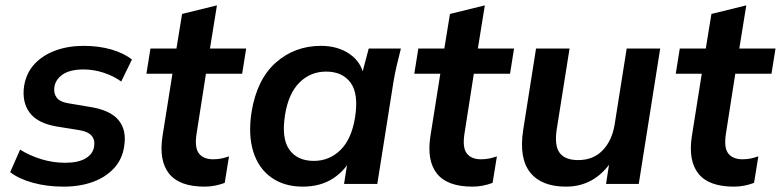

<svg xmlns="http://www.w3.org/2000/svg" viewBox="-20 -686 2912 716"><path d="M217 10Q155 10 102.5 -4.5Q50 -19 18 -44L55 -128Q90 -106 133.5 -92.5Q177 -79 223 -79Q272 -79 299.5 -95.5Q327 -112 331 -140Q335 -165 321 -180.5Q307 -196 274 -201L193 -214Q120 -226 90.5 -266Q61 -306 70 -366Q78 -414 108.5 -447Q139 -480 186.5 -497.5Q234 -515 292 -515Q348 -515 395 -501.5Q442 -488 472 -464L432 -382Q405 -402 367.5 -414.5Q330 -427 292 -427Q242 -427 215 -409Q188 -391 183 -363Q179 -339 191 -322.5Q203 -306 234 -301L317 -287Q392 -275 422.5 -237.5Q453 -200 443 -140Q436 -92 405 -58.5Q374 -25 326 -7.5Q278 10 217 10Z M743 10Q649 10 610.5 -38.5Q572 -87 586 -178L623 -411H526L541 -505H638L659 -634L789 -666L763 -505H898L883 -411H748L713 -187Q705 -135 722 -113.5Q739 -92 775 -92Q792 -92 806 -95Q820 -98 834 -103L818 -4Q799 3 780.5 6.5Q762 10 743 10Z M1109 10Q1040 10 992 -24Q944 -58 924.5 -120.5Q905 -183 918 -268Q938 -390 1008.5 -452.5Q1079 -515 1177 -515Q1240 -515 1284 -484.5Q1328 -454 1337 -402L1327 -399L1355 -505H1475Q1467 -474 1459.5 -442Q1452 -410 1447 -379L1387 0H1263L1280 -107H1296Q1271 -53 1223.5 -21.5Q1176 10 1109 10ZM1150 -86Q1208 -86 1249.5 -126.5Q1291 -167 1304 -248Q1318 -336 1287.5 -377.5Q1257 -419 1196 -419Q1138 -419 1097 -378.5Q1056 -338 1043 -258Q1029 -170 1059 -128Q1089 -86 1150 -86Z M1742 10Q1648 10 1609.5 -38.5Q1571 -87 1585 -178L1622 -411H1525L1540 -505H1637L1658 -634L1788 -666L1762 -505H1897L1882 -411H1747L1712 -187Q1704 -135 1721 -113.5Q1738 -92 1774 -92Q1791 -92 1805 -95Q1819 -98 1833 -103L1817 -4Q1798 3 1779.5 6.5Q1761 10 1742 10Z M2091 10Q1999 10 1957 -43Q1915 -96 1931 -201L1979 -505H2104L2056 -203Q2047 -143 2067 -116Q2087 -89 2136 -89Q2192 -89 2227 -125Q2262 -161 2272 -221L2317 -505H2442L2362 0H2240L2256 -103H2271Q2242 -49 2196 -19.5Q2150 10 2091 10Z M2717 10Q2623 10 2584.5 -38.5Q2546 -87 2560 -178L2597 -411H2500L2515 -505H2612L2633 -634L2763 -666L2737 -505H2872L2857 -411H2722L2687 -187Q2679 -135 2696 -113.5Q2713 -92 2749 -92Q2766 -92 2780 -95Q2794 -98 2808 -103L2792 -4Q2773 3 2754.5 6.5Q2736 10 2717 10Z"/></svg>

Font: Mulish ExtraLight
Style: Bold Italic
Weight: 700
Italic angle: -9°
Version: Version 3.603